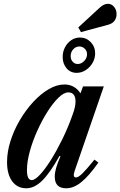

<svg xmlns="http://www.w3.org/2000/svg" viewBox="-20 -978 632 1008"><path d="M118.5 10.5Q71 10.5 44 -26.2Q17 -63 17 -127Q17 -180.5 35 -237.5Q53 -294.5 84.2 -347.5Q115.5 -400.5 154.5 -442.8Q193.5 -485 235.8 -509.8Q278 -534.5 318.5 -534.5Q371.5 -534.5 402.5 -488L416 -524.5H525L372 -81Q360 -46.5 379 -46.5Q391 -46.5 411.5 -66.2Q432 -86 476 -140L496.5 -124.5Q446.5 -53.5 406.5 -21.5Q366.5 10.5 327.5 10.5Q267.5 10.5 267.5 -50.5Q267.5 -71.5 274.5 -96Q281.5 -120.5 297.5 -157.5L292.5 -159.5Q242 -69 201 -29.2Q160 10.5 118.5 10.5ZM146.5 -32.5Q163.5 -32.5 190 -61Q216.5 -89.5 246.8 -137.5Q277 -185.5 306.5 -245.5Q336 -305.5 358.5 -368.5Q370 -399.5 373.2 -415.8Q376.5 -432 376.5 -445Q376.5 -493 338.5 -493Q315.5 -493 286.8 -465Q258 -437 229 -391.2Q200 -345.5 175.5 -291Q151 -236.5 136.2 -182.5Q121.5 -128.5 121.5 -85Q121.5 -32.5 146.5 -32.5ZM382.5 -595.5Q350 -595.5 329.5 -619.5Q309 -643.5 309 -679Q309 -706.5 321.2 -729.8Q333.5 -753 354 -767Q374.5 -781 399.5 -781Q433 -781 456.2 -757Q479.5 -733 479.5 -698Q479.5 -671 466 -647.8Q452.5 -624.5 430.2 -610Q408 -595.5 382.5 -595.5ZM388 -642Q407 -642 422 -657.8Q437 -673.5 437 -693.5Q437 -710.5 425 -722.2Q413 -734 396.5 -734Q378 -734 364.5 -719.2Q351 -704.5 351 -683.5Q351 -665.5 361.8 -653.8Q372.5 -642 388 -642ZM405 -809.5 391 -834 500 -934.5Q512 -946 523.2 -952Q534.5 -958 546.5 -958Q565.5 -958 578.8 -942.2Q592 -926.5 592 -903.5Q592 -883.5 581 -868.8Q570 -854 547.5 -848Z"/></svg>

Font: Libre Caslon Condensed SemiBold Italic
Style: Regular
Weight: 600
Italic angle: -22.583°
Designer: Pablo Impallari, Rodrigo Fuenzalida, Katja Schimmel, Ertekin Erdin
Foundry: Pablo Impallari, Rodrigo Fuenzalida
Version: Version 2.000; ttfautohint (v1.8.4.7-5d5b);gftools[0.9.33]